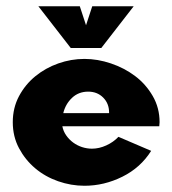

<svg xmlns="http://www.w3.org/2000/svg" viewBox="-20 -582 551 616"><path d="M180 -177Q183 -161 192.5 -147.5Q202 -134 215 -124.5Q228 -115 243.5 -110Q259 -105 275 -105Q298 -105 321 -115.5Q344 -126 360 -143L465 -98Q431 -44 372.5 -15Q314 14 251 14Q208 14 166.5 -0.5Q125 -15 93 -42Q61 -69 41 -106.5Q21 -144 21 -190Q21 -236 41 -273.5Q61 -311 93.5 -337.5Q126 -364 167 -378.5Q208 -393 251 -393Q293 -393 336 -378.5Q379 -364 413.5 -338Q448 -312 470 -274Q492 -236 492 -190L491 -177ZM330 -219V-221Q330 -250 311 -269Q292 -288 263 -288Q232 -288 211 -268Q190 -248 183 -219ZM103 -562H236L256 -501L276 -562H409L305 -428H207Z"/></svg>

Font: CAT Rhythmus
Style: Regular
Weight: 400
Designer: Peter Wiegel nach alter Vorlage
Foundry: Peter Wiegel
Version: 1.000